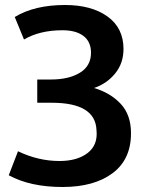

<svg xmlns="http://www.w3.org/2000/svg" viewBox="-20 -729 618 768"><path d="M504 -196Q504 -91 430 -36Q356 19 230 19Q101 19 15 -28L52 -124Q133 -85 218 -85Q289 -85 330.5 -117Q372 -149 366 -208Q362 -318 187 -318H129V-411H184Q255 -411 299.5 -438Q344 -465 344 -518Q344 -562 314 -585Q284 -608 230 -608Q139 -608 76 -571L39 -661Q118 -709 240 -709Q346 -709 410 -663Q474 -617 474 -533Q474 -476 440.5 -435Q407 -394 356 -377Q421 -358 462.5 -314Q504 -270 504 -196Z"/></svg>

Font: Repo
Style: DemiBold
Weight: 600
Designer: Stefan Peev
Foundry: Context Ltd
Version: Version 001.000